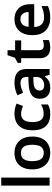

<svg xmlns="http://www.w3.org/2000/svg" viewBox="1084 -1884 810 3017"><g transform="rotate(-90 1488.5 -375.0)"><path d="M207 0H81V-760H207Z M852 -272Q852 -204 834 -152Q816 -100 782.5 -63.5Q749 -27 700.5 -8.5Q652 10 593 10Q537 10 490 -8.5Q443 -27 408.5 -63.5Q374 -100 355 -152Q336 -204 336 -272Q336 -362 367 -424.5Q398 -487 456.5 -519.5Q515 -552 595 -552Q671 -552 728.5 -519.5Q786 -487 819 -424.5Q852 -362 852 -272ZM465 -272Q465 -215 478.5 -174.5Q492 -134 520.5 -113Q549 -92 594 -92Q640 -92 668.5 -113Q697 -134 710 -174.5Q723 -215 723 -272Q723 -330 709.5 -369.5Q696 -409 667.5 -429.5Q639 -450 594 -450Q526 -450 495.5 -404Q465 -358 465 -272Z M1201 10Q1124 10 1067.5 -19.5Q1011 -49 980.5 -110.5Q950 -172 950 -268Q950 -368 983.5 -430.5Q1017 -493 1076 -522.5Q1135 -552 1211 -552Q1262 -552 1302 -542Q1342 -532 1370 -518L1333 -419Q1302 -431 1271 -439.5Q1240 -448 1211 -448Q1166 -448 1136.5 -428Q1107 -408 1093 -368.5Q1079 -329 1079 -269Q1079 -211 1093.5 -172Q1108 -133 1137 -113.5Q1166 -94 1209 -94Q1255 -94 1290 -105Q1325 -116 1356 -135V-26Q1325 -7 1289.5 1.5Q1254 10 1201 10Z M1699 -552Q1804 -552 1858.5 -506.5Q1913 -461 1913 -364V0H1824L1799 -75H1795Q1772 -46 1747.5 -26.5Q1723 -7 1691.5 1.5Q1660 10 1615 10Q1567 10 1528.5 -8Q1490 -26 1468 -63.5Q1446 -101 1446 -158Q1446 -242 1507.5 -284.5Q1569 -327 1694 -331L1788 -334V-361Q1788 -413 1763 -435Q1738 -457 1693 -457Q1652 -457 1614 -445Q1576 -433 1540 -417L1500 -505Q1540 -526 1591.5 -539Q1643 -552 1699 -552ZM1722 -254Q1639 -251 1607 -225.5Q1575 -200 1575 -157Q1575 -119 1598 -102Q1621 -85 1657 -85Q1712 -85 1750 -116.5Q1788 -148 1788 -210V-256Z M2281 -91Q2305 -91 2327 -95.5Q2349 -100 2368 -106V-12Q2348 -3 2316 3.5Q2284 10 2249 10Q2203 10 2165.5 -5.5Q2128 -21 2105.5 -59Q2083 -97 2083 -165V-447H2010V-502L2090 -546L2130 -661H2209V-542H2363V-447H2209V-166Q2209 -128 2229 -109.5Q2249 -91 2281 -91Z M2695 -552Q2768 -552 2820.5 -522.5Q2873 -493 2902 -438.5Q2931 -384 2931 -306V-242H2573Q2575 -168 2614 -127.5Q2653 -87 2722 -87Q2775 -87 2816.5 -97.5Q2858 -108 2902 -128V-27Q2862 -8 2819 1Q2776 10 2716 10Q2637 10 2575.5 -20.5Q2514 -51 2479.5 -113Q2445 -175 2445 -267Q2445 -360 2476.5 -423.5Q2508 -487 2564 -519.5Q2620 -552 2695 -552ZM2695 -459Q2645 -459 2613.5 -426.5Q2582 -394 2576 -330H2809Q2809 -368 2796.5 -397Q2784 -426 2759 -442.5Q2734 -459 2695 -459Z"/></g></svg>

Font: Noto Sans Thai SemiBold
Style: Regular
Weight: 600
Version: Version 2.001